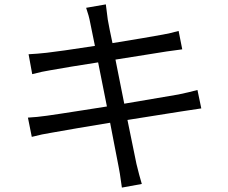

<svg xmlns="http://www.w3.org/2000/svg" viewBox="-20 -811 1040 876"><path d="M880.9 -400.4 898.4 -316.4Q888.7 -315.4 807.6 -302.7Q607.4 -270.5 561.5 -263.7Q578.1 -180.7 602.5 -63.5Q615.2 -10.7 627 28.3L536.1 44.9Q525.4 -33.2 521.5 -48.8Q519.5 -57.6 514.2 -86.4Q508.8 -115.2 499.5 -162.1Q490.2 -209 482.4 -251Q321.3 -224.6 212.9 -205.1Q173.8 -199.2 125 -186.5L107.4 -274.4Q147.5 -276.4 195.3 -283.2Q217.8 -286.1 258.3 -292.5Q298.8 -298.8 362.3 -308.6Q425.8 -318.4 467.8 -325.2L427.7 -526.4Q294.9 -505.9 208 -490.2Q175.8 -485.4 127 -472.7L110.4 -563.5Q149.4 -565.4 193.4 -570.3Q248 -576.2 413.1 -601.6Q393.6 -699.2 391.6 -707Q385.7 -739.3 373 -775.4L462.9 -791Q462.9 -788.1 471.7 -721.7Q478.5 -682.6 493.2 -614.3Q649.4 -639.6 723.6 -653.3Q757.8 -659.2 794.9 -669.9L811.5 -585.9Q757.8 -579.1 740.2 -576.2Q719.7 -573.2 639.2 -560.1Q558.6 -546.9 506.8 -539.1L546.9 -337.9Q670.9 -358.4 793.9 -379.9Q840.8 -389.6 880.9 -400.4Z"/></svg>

Font: Gen Shin Gothic Monospace Regular
Style: Regular
Weight: 400
Designer: [Source Han Sans]
Ryoko NISHIZUKA  (kana & ideographs); Paul D. Hunt (Latin, Greek & Cyrillic); Wenlong ZHANG  (bopomofo
Version: Version 1.002.20150607